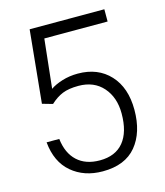

<svg xmlns="http://www.w3.org/2000/svg" viewBox="-108 -787 754 879"><g transform="rotate(-15 269.0 -347.5)"><path d="M469 -705V-647H169L144 -415Q165 -430 200 -441Q235 -452 275 -452Q370 -452 426.5 -391Q483 -330 483 -225Q483 -118 430 -54Q377 10 271 10Q183 10 124 -40Q65 -90 56 -185H116Q124 -116 164 -79Q204 -42 271 -42Q345 -42 383.5 -89Q422 -136 422 -224Q422 -300 379.5 -348.5Q337 -397 263 -397Q217 -397 187.5 -385Q158 -373 130 -347L81 -361L115 -705Z"/></g></svg>

Font: Freesentation 3 Light
Style: Regular
Weight: 300
Designer: glyphs from Roboto by Christian Robertson / Hangul glyphs from Noto Sans CJK(Source Han Sans) by Jang Soo-young and Kang
Foundry: PT&
Version: Version 2.001